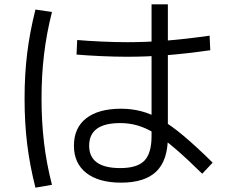

<svg xmlns="http://www.w3.org/2000/svg" viewBox="-20 -813 1040 883"><path d="M537 27Q434 27 377 -17.5Q320 -62 320 -143Q320 -225 376.5 -269Q433 -313 537 -313Q585 -313 629.5 -301.5Q674 -290 721.5 -262.5Q769 -235 826.5 -186.5Q884 -138 958 -65L910 -14Q840 -83 787.5 -128Q735 -173 693 -199Q651 -225 612.5 -236Q574 -247 533 -247Q390 -247 390 -143Q390 -40 533 -40Q611 -40 644 -74Q677 -108 677 -187V-793H752V-183Q752 -76 699 -24.5Q646 27 537 27ZM566 -552Q508 -552 443.5 -555Q379 -558 332 -562L335 -629Q381 -625 444.5 -622Q508 -619 566 -619Q652 -619 742 -626Q832 -633 944 -649L947 -582Q835 -566 744.5 -559Q654 -552 566 -552ZM143 50Q117 -52 105 -150Q93 -248 93 -360Q93 -470 105 -568Q117 -666 143 -769L219 -758Q194 -659 182.5 -562.5Q171 -466 171 -360Q171 -253 182.5 -156.5Q194 -60 219 37Z"/></svg>

Font: M PLUS 2
Style: Regular
Weight: 400
Designer: Coji Morishita
Foundry: UNDERFOREST DESIGN
Version: Version 1.001